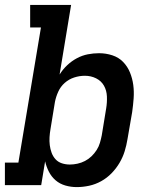

<svg xmlns="http://www.w3.org/2000/svg" viewBox="-27 -755 647 783"><path d="M286 8Q262 8 239.5 1.5Q217 -5 200 -19.5Q183 -34 172.5 -54.5Q162 -75 157 -97L141 0H-7V-92H48L140 -643H96V-735H263L216 -451Q229 -472 247 -489Q265 -506 286.5 -517.5Q308 -529 331 -533.5Q354 -538 377 -538Q405 -538 431 -529.5Q457 -521 475 -502.5Q493 -484 503 -459.5Q513 -435 516.5 -408.5Q520 -382 518 -354Q516 -326 512 -298L493 -188Q489 -163 481.5 -138.5Q474 -114 460.5 -91Q447 -68 428 -48.5Q409 -29 385.5 -16Q362 -3 336.5 2.5Q311 8 286 8ZM258 -84Q273 -84 289 -87.5Q305 -91 319.5 -98.5Q334 -106 346 -117.5Q358 -129 367 -143Q376 -157 380.5 -172.5Q385 -188 388 -203L406 -313Q410 -337 409 -361.5Q408 -386 397 -405.5Q386 -425 365 -435.5Q344 -446 319 -446Q319 -446 319 -446Q319 -446 319 -446Q297 -446 275.5 -439Q254 -432 237 -417Q220 -402 210.5 -381Q201 -360 197 -339L179 -229Q176 -212 175 -195.5Q174 -179 176 -163Q178 -147 183.5 -132Q189 -117 199.5 -105.5Q210 -94 225.5 -89Q241 -84 258 -84Z"/></svg>

Font: Iosevka Slab SmBdExObl
Style: Regular
Weight: 600
Width: 7
Italic angle: -9°
Monospace: yes
Designer: Belleve Invis
Foundry: Belleve Invis
Version: Version 11.1.0; ttfautohint (v1.8.3)